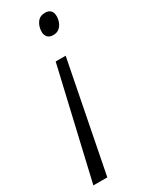

<svg xmlns="http://www.w3.org/2000/svg" viewBox="-202 -579 621 799"><g transform="rotate(-30 108.0 -179.5)"><path d="M-10 182 112 -343H160L57 182ZM159 -443Q141 -443 132 -453Q123 -463 123 -479Q123 -503 136 -522Q149 -541 175 -541Q192 -541 201 -531.5Q210 -522 210 -504Q210 -490 204.5 -476Q199 -462 188 -452.5Q177 -443 159 -443Z"/></g></svg>

Font: Noto Sans Display Light
Style: Italic
Weight: 300
Italic angle: -12°
Designer: Monotype Design Team
Foundry: Monotype Imaging Inc.
Version: Version 2.003